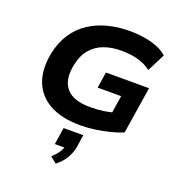

<svg xmlns="http://www.w3.org/2000/svg" viewBox="-176 -861 1230 1322"><g transform="rotate(20 439.0 -199.5)"><path d="M450 11Q310 11 222 -38.5Q134 -88 101 -177.5Q68 -267 92 -387Q110 -472 151 -534Q192 -596 252 -636Q312 -676 387 -696Q462 -716 547 -716Q605 -716 657.5 -707.5Q710 -699 753.5 -681.5Q797 -664 825 -637L759 -507Q712 -542 658 -555.5Q604 -569 539 -569Q469 -569 413 -548Q357 -527 319 -482.5Q281 -438 266 -364Q243 -250 294 -190Q345 -130 468 -130Q523 -130 568.5 -136.5Q614 -143 656 -157L619 -105L645 -274H473L491 -391H807L753 -47Q712 -30 660 -17Q608 -4 554 3.5Q500 11 450 11ZM381 317 334 280Q366 252 383.5 223.5Q401 195 404 171L429 192H329L348 68H492L479 157Q471 203 447 243Q423 283 381 317Z"/></g></svg>

Font: Nunito Sans 7pt SemiExpanded ExtraBold
Style: Italic
Weight: 800
Width: 6
Italic angle: -9°
Designer: Vernon Adams
Foundry: Vernon Adams
Version: Version 3.101;gftools[0.9.27]